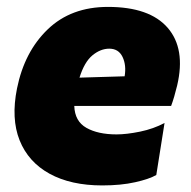

<svg xmlns="http://www.w3.org/2000/svg" viewBox="-20 -536 566 570"><path d="M283.5 14.5Q190.5 14.5 127.2 -20.2Q64 -55 38.2 -119.5Q12.5 -184 30.5 -273.5Q52.5 -382.5 121.8 -449Q191 -515.5 300.5 -515.5Q424 -515.5 477.8 -453.5Q531.5 -391.5 506 -282.5Q497.5 -247 488 -221.5H200.5Q202 -176 236.5 -156.5Q271 -137 326 -137Q355.5 -137 395.8 -145.2Q436 -153.5 468.5 -171L444 -16.5Q423.5 -4.5 381.2 5Q339 14.5 283.5 14.5ZM304.5 -391.5Q278.5 -391.5 254.5 -371.8Q230.5 -352 216 -305.5L350 -309.5Q355.5 -342.5 343.8 -367Q332 -391.5 304.5 -391.5Z"/></svg>

Font: Commissioner ExtraBold
Style: Italic
Weight: 800
Italic angle: -12°
Designer: Kostas Bartsokas
Foundry: Kostas Bartsokas
Version: Version 1.000; ttfautohint (v1.8.3)